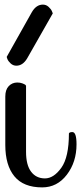

<svg xmlns="http://www.w3.org/2000/svg" viewBox="-20 -810 352 833"><path d="M279 -231Q281 -237 294 -237Q312 -237 312 -184Q312 -107 270 -52Q228 3 163 3Q82 3 42.5 -45Q3 -93 3 -181V-391Q3 -421 18 -436.5Q33 -452 55 -452Q67 -452 76.5 -448.5Q86 -445 90 -442L93 -438V-151Q93 -94 115 -65Q137 -36 175 -36Q213 -36 246 -82Q279 -128 279 -231ZM209 -752 98 -557Q79 -525 51 -525Q37 -525 26.5 -534.5Q16 -544 12 -554L9 -563L118 -757Q137 -790 166 -790Q180 -790 190.5 -780.5Q201 -771 205 -762Z"/></svg>

Font: Sofia
Style: Regular
Weight: 400
Designer: Paula Nazal and Daniel Hernndez
Foundry: Paula Nazal, Daniel Hernndez
Version: Version 1.001